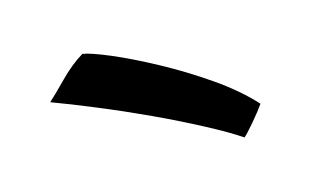

<svg xmlns="http://www.w3.org/2000/svg" viewBox="-33 -757 397 240"><g transform="rotate(-10 166.0 -637.0)"><path d="M80.5 -705.5Q90.5 -705 116 -696.8Q141.5 -688.5 173.8 -674.5Q206 -660.5 237 -642.8Q268 -625 289 -605.5Q284.5 -597.5 274.8 -583.8Q265 -570 262 -567.5Q245 -577 216 -589.2Q187 -601.5 153.2 -613.8Q119.5 -626 87 -636.2Q54.5 -646.5 30.5 -653Q37.5 -660.5 51.8 -677.8Q66 -695 80.5 -705.5Z"/></g></svg>

Font: Grandstander Light
Style: Regular
Weight: 300
Designer: Tyler Finck
Foundry: Etcetera Type Co
Version: Version 1.200; ttfautohint (v1.8.3)